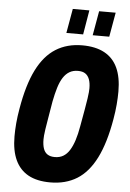

<svg xmlns="http://www.w3.org/2000/svg" viewBox="-60 -925 666 981"><g transform="rotate(5 273.5 -434.5)"><path d="M235 12Q167 12 122.5 -12.5Q78 -37 55.5 -85.5Q33 -134 33 -207Q33 -239 36 -274Q39 -309 46 -349Q67 -473 105.5 -550Q144 -627 202 -663.5Q260 -700 338 -700Q406 -700 451.5 -675.5Q497 -651 519.5 -602.5Q542 -554 542 -481Q542 -450 539 -414Q536 -378 529 -338Q508 -215 469 -137.5Q430 -60 372 -24Q314 12 235 12ZM247 -119Q272 -119 290.5 -130Q309 -141 322.5 -162.5Q336 -184 346 -215Q356 -246 363 -287Q373 -342 379 -376.5Q385 -411 388 -431.5Q391 -452 392 -464Q393 -476 393 -484Q393 -512 386 -530.5Q379 -549 365 -558.5Q351 -568 327 -568Q302 -568 283.5 -557Q265 -546 251.5 -525Q238 -504 228.5 -473Q219 -442 211 -401Q202 -346 196 -311.5Q190 -277 187 -256.5Q184 -236 183 -224Q182 -212 182 -204Q182 -176 188.5 -157Q195 -138 209.5 -128.5Q224 -119 247 -119ZM251 -756 273 -881H358L337 -756ZM386 -756 408 -881H493L471 -756Z"/></g></svg>

Font: Archivo ExtraCondensed ExtraBold
Style: Italic
Weight: 800
Width: 2
Italic angle: -10°
Designer: Hector Gatti
Foundry: Omnibus-Type
Version: Version 2.001